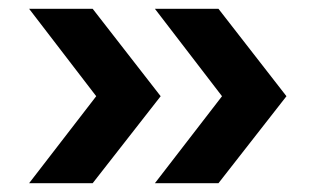

<svg xmlns="http://www.w3.org/2000/svg" viewBox="-20 -487 714 435"><path d="M483 -269 331 -467H475L629 -269L475 -72H331ZM198 -269 46 -467H190L344 -269L190 -72H46Z"/></svg>

Font: Eudoxus Sans
Style: Bold
Weight: 700
Designer: Stijn de Vries
Foundry: tokotype
Version: Version 2.005